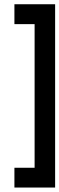

<svg xmlns="http://www.w3.org/2000/svg" viewBox="-20 -655 276 891"><path d="M235.8 215.3H46.9V123.5H140.6V-543H46.9V-635.3H235.8Z"/></svg>

Font: Keraleeyam
Style: Regular
Weight: 400
Designer: Hussain K. H.
Foundry: Swathanthra Malayalam Computing(SMC) http://smc.org.in
Version: Version 3.0.0+20221109